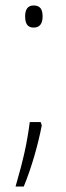

<svg xmlns="http://www.w3.org/2000/svg" viewBox="-20 -554 240 703"><path d="M72 -494C72 -469 80 -453 103 -453C126 -453 136 -468 136 -494C136 -520 127 -534 103 -534C80 -534 72 -517 72 -494ZM133 -95 129 -107H89C79 -31 67 25 37 129H67C96 59 120 -27 133 -95Z"/></svg>

Font: Noto Sans Myanmar UI Condensed ExtraLight
Style: Regular
Weight: 200
Width: 3
Designer: Monotype Design Team
Foundry: Monotype Imaging Inc.
Version: Version 2.103